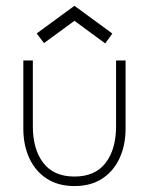

<svg xmlns="http://www.w3.org/2000/svg" viewBox="-20 -614 521 646"><path d="M90.5 -189.5Q90.5 -111.5 125.8 -65.8Q161 -20 230.5 -20Q300 -20 335.2 -65.8Q370.5 -111.5 370.5 -189.5V-410.5H402.5V-181Q402.5 -126 382.5 -82.2Q362.5 -38.5 324.2 -13.2Q286 12 230.5 12Q175.5 12 137 -13.2Q98.5 -38.5 78.5 -82.2Q58.5 -126 58.5 -181V-410.5H90.5ZM128 -469 103.5 -501.5 230.5 -594.5 358 -501 334 -468 230.5 -544Z"/></svg>

Font: League Spartan Extralight
Style: Regular
Weight: 200
Foundry: The League of Moveable Type
Version: Version 2.300; ttfautohint (v1.8.3)